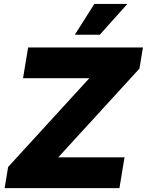

<svg xmlns="http://www.w3.org/2000/svg" viewBox="-20 -973 759 993"><path d="M3.9 0 22 -109.4 441.9 -568.4H99.1L125.5 -727.5H719.2L701.2 -618.2L281.2 -159.2H624L597.7 0ZM367.2 -793.5 467.8 -952.6H638.7L496.1 -793.5Z"/></svg>

Font: Inter 18pt Black
Style: Italic
Weight: 900
Italic angle: -9.3988°
Designer: Rasmus Andersson
Foundry: rsms
Version: Version 4.001;git-66647c0bb